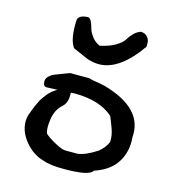

<svg xmlns="http://www.w3.org/2000/svg" viewBox="-102 -751 764 841"><g transform="rotate(15 280.5 -330.0)"><path d="M293 -478Q267 -478 240 -487L171 -517Q148 -545 148 -620Q148 -636 149.5 -643.5Q151 -651 161.5 -657.5Q172 -664 193 -665Q203 -665 209.5 -652Q216 -639 220.5 -621.5Q225 -604 239.5 -585Q254 -566 276 -557Q320 -567 346 -583Q372 -599 380 -613Q388 -627 401.5 -641.5Q415 -656 434 -663Q453 -663 464 -650.5Q475 -638 475 -624V-606Q385 -478 293 -478ZM48 -153Q48 -173 55 -190Q56 -193 61 -206.5Q66 -220 69 -226.5Q72 -233 78 -246Q84 -259 90.5 -268Q97 -277 105.5 -288Q114 -299 124.5 -307.5Q135 -316 147 -323L98 -321Q82 -321 82 -344Q82 -357 92 -367Q102 -377 113.5 -382Q125 -387 150 -396Q152 -397 156.5 -398.5Q161 -400 163 -401Q178 -406 182 -408H269Q273 -406 293 -402Q306 -401 342 -393Q530 -340 518 -206Q524 -144 493.5 -94.5Q463 -45 393 -22Q380 5 264 5Q200 5 169 -7Q120 -20 84 -63Q48 -106 48 -153ZM153 -125Q169 -110 201.5 -92.5Q234 -75 249 -75H304Q339 -79 390 -112Q417 -133 429 -162V-176Q429 -200 413 -239L400 -272Q339 -327 223 -327Q218 -327 213 -326H207V-313Q207 -279 187 -261Q157 -235 150.5 -189Q144 -143 153 -125Z"/></g></svg>

Font: Excalifont
Style: Regular
Weight: 400
Designer: Your Own Font Foundry (Virgil); Ján Filípek / DizajnDesign (Excalifont, modifications)
Foundry: Your Own Font Foundry (Virgil); Ján Filípek / DizajnDesign (Excalifont, modifications)
Version: Version 1.000;Glyphs 3.2 (3227)